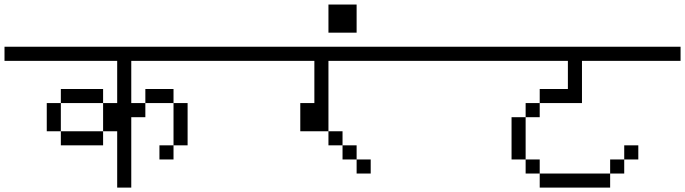

<svg xmlns="http://www.w3.org/2000/svg" viewBox="-20 -895 3040 852"><path d="M1000 -625V-687.5H0V-625H500V-437.5H437.5Q437.5 -437.5 437.5 -312.5H250V-250H437.5V-312.5H500Q500 -312.5 500 -62.5H562.5V-375H625V-437.5H562.5V-625ZM750 -250H687.5V-187.5H750ZM750 -250H812.5V-437.5H750ZM250 -312.5Q250 -312.5 250 -437.5H187.5Q187.5 -437.5 187.5 -312.5ZM250 -437.5H437.5V-500H250ZM625 -437.5H750V-500H625Z M1625 -125V-187.5H1562.5V-125ZM2000 -625V-687.5H1000V-625H1375V-437.5H1312.5Q1312.5 -437.5 1312.5 -312.5H1437.5V-250H1500V-187.5H1562.5V-250H1500V-312.5H1437.5V-625Z M1437.5 -875Q1437.5 -875 1437.5 -750H1562.5Q1562.5 -750 1562.5 -875Z M2812.5 -187.5V-250H2750V-187.5H2687.5V-125H2375V-62.5H2687.5V-125H2750V-187.5ZM3000 -625V-687.5H2000V-625H2500Q2500 -625 2500 -500H2375V-437.5H2312.5V-375H2250V-187.5H2312.5V-125H2375V-187.5H2312.5V-375H2375V-437.5H2562.5V-625Z"/></svg>

Font: Unifont
Style: Regular
Weight: 500
Version: Version 15.1.04